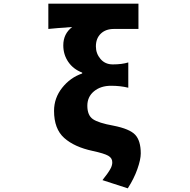

<svg xmlns="http://www.w3.org/2000/svg" viewBox="-20 -819 1040 1053"><path d="M680.7 213.9 542 168.9Q544.9 165 552.2 155.3Q559.6 145.5 562 142.6Q564.5 139.6 570.3 131.3Q576.2 123 578.1 119.6Q580.1 116.2 584 109.9Q587.9 103.5 589.4 99.6Q590.8 95.7 592.8 90.3Q594.7 85 595.2 80.1Q595.7 75.2 595.7 70.3Q595.7 47.9 573.7 35.2Q551.8 22.5 488.3 8.8Q387.7 -12.7 332 -62.5Q276.4 -112.3 276.4 -210.9Q276.4 -281.2 320.8 -337.4Q365.2 -393.6 430.7 -416V-420.9Q381.8 -439.5 354.5 -479.5Q327.1 -519.5 327.1 -570.3Q327.1 -633.8 376 -670.9Q280.3 -664.1 245.1 -660.2V-798.8H739.3V-660.2H604.5Q559.6 -660.2 532.7 -634.3Q505.9 -608.4 505.9 -564.5Q505.9 -525.4 531.2 -495.6Q556.6 -465.8 598.6 -465.8Q648.4 -465.8 683.6 -476.6V-337.9Q640.6 -348.6 588.9 -348.6Q532.2 -348.6 495.6 -318.4Q459 -288.1 459 -239.3Q459 -186.5 489.7 -165.5Q520.5 -144.5 601.6 -129.9Q691.4 -112.3 721.7 -79.6Q752 -46.9 752 22.5Q752 55.7 733.4 108.4Q714.8 161.1 680.7 213.9Z"/></svg>

Font: Gen Shin Gothic Monospace Heavy
Style: Bold
Weight: 800
Designer: [Source Han Sans]
Ryoko NISHIZUKA  (kana & ideographs); Paul D. Hunt (Latin, Greek & Cyrillic); Wenlong ZHANG  (bopomofo
Version: Version 1.002.20150607